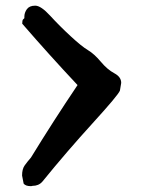

<svg xmlns="http://www.w3.org/2000/svg" viewBox="-20 -590 497 666"><path d="M64.5 -526.9V-532.2Q64.5 -545.9 73.2 -558.1Q82 -570.3 101.6 -570.3H102.5Q122.1 -570.3 154.3 -535.2Q186.5 -500 225.1 -464.4Q263.7 -428.7 285.2 -416Q306.6 -403.3 329.6 -376Q352.5 -348.6 376.5 -335.9Q400.4 -323.2 400.4 -302.7V-302.2L396 -275.9Q391.1 -261.2 301.5 -162.8Q211.9 -64.5 127 40Q114.3 54.7 92.8 54.7L88.4 55.7H86.9Q68.8 55.7 62 46.9L56.6 19V18.6Q56.6 -3.4 65.4 -15.9Q74.2 -28.3 87.4 -43.5Q165.5 -170.9 249 -294.9Q150.4 -399.9 57.1 -507.8Q57.1 -520 60.1 -522.7Q63 -525.4 64.5 -526.9Z"/></svg>

Font: Drukaatie burti
Style: Demi
Weight: 600
Version: Version 0.14